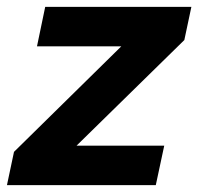

<svg xmlns="http://www.w3.org/2000/svg" viewBox="-49 -541 579 561"><path d="M-28.7 0 -8.1 -97.3 305.5 -405.7H59.1L83.1 -521H510.2L489.6 -424L174.7 -115.4H430.9L406.2 0Z"/></svg>

Font: Red Hat Display VF
Style: Italic
Weight: 300
Italic angle: -12°
Designer: Pentagram, MCKL
Foundry: Pentagram, MCKL
Version: Version 1.023